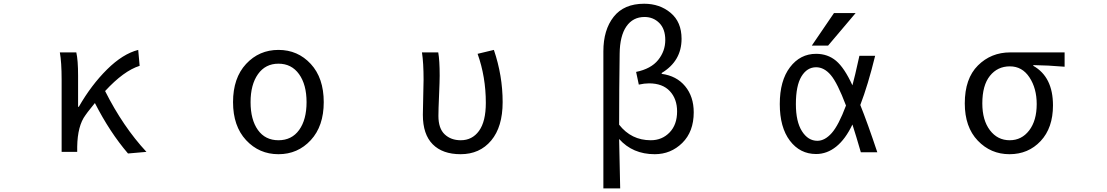

<svg xmlns="http://www.w3.org/2000/svg" viewBox="-20 -829 6040 1048"><path d="M779.3 0 678.7 8.8Q579.1 -107.4 498 -266.6Q496.1 -263.7 476.1 -239.3Q456.1 -214.8 446.3 -200.2Q403.3 -142.6 401.4 -28.3V0H316.4V-393.6Q316.4 -490.2 306.6 -543H396.5Q406.2 -501 406.2 -416V-246.1H410.2Q478.5 -365.2 564.5 -450.2Q650.4 -535.2 734.4 -556.6L742.2 -469.7Q655.3 -442.4 553.7 -332Q651.4 -137.7 779.3 0Z M1252 -271.5Q1252 -403.3 1323.2 -480Q1394.5 -556.6 1500 -556.6Q1605.5 -556.6 1676.3 -480Q1747.1 -403.3 1747.1 -271.5Q1747.1 -140.6 1676.3 -64Q1605.5 12.7 1500 12.7Q1394.5 12.7 1323.2 -64Q1252 -140.6 1252 -271.5ZM1387.7 -119.6Q1427.7 -63.5 1500 -63.5Q1572.3 -63.5 1612.8 -119.6Q1653.3 -175.8 1653.3 -271.5Q1653.3 -367.2 1612.3 -424.3Q1571.3 -481.4 1500 -481.4Q1428.7 -481.4 1388.2 -424.3Q1347.7 -367.2 1347.7 -271.5Q1347.7 -175.8 1387.7 -119.6Z M2494.1 12.7Q2395.5 12.7 2341.8 -41.5Q2288.1 -95.7 2288.1 -202.1Q2288.1 -234.4 2290 -297.9Q2292 -361.3 2292 -393.6Q2292 -486.3 2283.2 -543H2372.1Q2379.9 -499 2379.9 -416Q2379.9 -386.7 2376.5 -308.6Q2373 -230.5 2373 -196.3Q2373 -127.9 2407.2 -95.7Q2441.4 -63.5 2495.1 -63.5Q2557.6 -63.5 2594.7 -114.7Q2631.8 -166 2631.8 -267.6Q2631.8 -409.2 2586.9 -535.2L2675.8 -556.6Q2723.6 -416 2723.6 -271.5Q2723.6 -136.7 2661.1 -62Q2598.6 12.7 2494.1 12.7Z M3273.4 199.2V-548.8Q3273.4 -666 3329.6 -737.3Q3385.7 -808.6 3496.1 -808.6Q3581.1 -808.6 3640.6 -758.8Q3700.2 -709 3700.2 -617.2Q3700.2 -496.1 3591.8 -430.7V-425.8Q3672.9 -415 3719.7 -358.4Q3766.6 -301.8 3766.6 -215.8Q3766.6 -110.4 3704.1 -48.8Q3641.6 12.7 3553.7 12.7Q3433.6 12.7 3359.4 -70.3Q3359.4 -64.5 3365.2 199.2ZM3532.2 -63.5Q3593.8 -63.5 3634.8 -106Q3675.8 -148.4 3675.8 -220.7Q3675.8 -289.1 3636.2 -331.5Q3596.7 -374 3522.5 -374Q3497.1 -374 3466.8 -367.2L3452.1 -436.5Q3533.2 -453.1 3572.3 -501.5Q3611.3 -549.8 3611.3 -610.4Q3611.3 -670.9 3578.6 -703.6Q3545.9 -736.3 3498 -736.3Q3434.6 -736.3 3398.9 -684.6Q3363.3 -632.8 3362.3 -536.1Q3359.4 -342.8 3359.4 -148.4Q3425.8 -63.5 3532.2 -63.5Z M4597.7 -252.9Q4550.8 -377 4514.6 -419.4Q4478.5 -461.9 4434.6 -461.9Q4384.8 -461.9 4354.5 -411.6Q4324.2 -361.3 4324.2 -260.7Q4324.2 -165 4357.4 -112.8Q4390.6 -60.5 4441.4 -60.5Q4482.4 -60.5 4520 -103Q4557.6 -145.5 4597.7 -252.9ZM4532.2 -757.8H4650.4L4500 -580.1H4411.1ZM4670.9 -524.4H4756.8Q4717.8 -365.2 4675.8 -255.9Q4714.8 -159.2 4768.6 2H4678.7Q4653.3 -85.9 4632.8 -149.4Q4594.7 -69.3 4544.4 -28.8Q4494.1 11.7 4434.6 11.7Q4346.7 11.7 4291.5 -61Q4236.3 -133.8 4236.3 -261.2Q4236.3 -388.7 4292 -461.9Q4347.7 -535.2 4434.6 -535.2Q4498 -535.2 4543.5 -497.1Q4588.9 -459 4632.8 -363.3Q4644.5 -404.3 4670.9 -524.4Z M5246.1 -264.6Q5246.1 -400.4 5317.9 -471.7Q5389.6 -543 5494.1 -543H5791V-464.8Q5698.2 -472.7 5620.1 -473.6V-469.7Q5727.5 -409.2 5727.5 -253.9Q5727.5 -130.9 5660.2 -59.1Q5592.8 12.7 5490.2 12.7Q5387.7 12.7 5316.9 -61.5Q5246.1 -135.7 5246.1 -264.6ZM5491.2 -63.5Q5556.6 -63.5 5597.7 -117.2Q5638.7 -170.9 5638.7 -260.7Q5638.7 -346.7 5599.1 -406.7Q5559.6 -466.8 5492.2 -466.8Q5424.8 -466.8 5383.3 -415Q5341.8 -363.3 5341.8 -264.6Q5341.8 -172.9 5383.3 -118.2Q5424.8 -63.5 5491.2 -63.5Z"/></svg>

Font: Gen Shin Gothic Monospace Regular
Style: Regular
Weight: 400
Designer: [Source Han Sans]
Ryoko NISHIZUKA  (kana & ideographs); Paul D. Hunt (Latin, Greek & Cyrillic); Wenlong ZHANG  (bopomofo
Version: Version 1.002.20150607